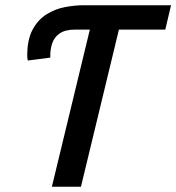

<svg xmlns="http://www.w3.org/2000/svg" viewBox="-20 -713 673 733"><path d="M178 0 323 -600H267Q229 -600 208 -585.5Q187 -571 179 -547Q171 -523 172 -493L86 -482Q85 -487 84.5 -492Q84 -497 84 -501Q84 -562 104.5 -600Q125 -638 158 -658.5Q191 -679 228.5 -686Q266 -693 299 -693H633L611 -600H434L289 0Z"/></svg>

Font: Ubuntu Sans Mono Medium
Style: Italic
Weight: 500
Italic angle: -13.5°
Monospace: yes
Designer: Dalton Maag Ltd
Foundry: Dalton Maag Ltd
Version: Version 1.006